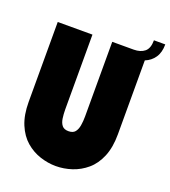

<svg xmlns="http://www.w3.org/2000/svg" viewBox="-143 -887 889 1003"><g transform="rotate(20 301.5 -385.5)"><path d="M457 -700H338V-285Q338 -258 334 -234.5Q330 -211 318.5 -197Q307 -183 282 -183Q258 -183 246.5 -197Q235 -211 231.5 -234.5Q228 -258 228 -285V-700H35V-256Q35 -183 56.5 -131.5Q78 -80 114 -49Q150 -18 194 -3.5Q238 11 282 11Q327 11 371 -3.5Q415 -18 451.5 -49Q488 -80 509.5 -131.5Q531 -183 531 -256V-667Q564 -680 583.5 -708.5Q603 -737 603 -782H540Q540 -737 517.5 -718.5Q495 -700 457 -700Z"/></g></svg>

Font: Phudu Black
Style: Regular
Weight: 900
Version: Version 1.005;gftools[0.9.23]